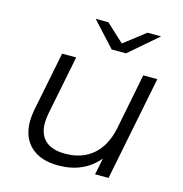

<svg xmlns="http://www.w3.org/2000/svg" viewBox="-108 -831 890 935"><g transform="rotate(15 336.5 -363.5)"><path d="M626 -526 521 0H453L470 -84Q396 5 267 5Q179 5 129.5 -40.5Q80 -86 80 -167Q80 -195 86 -226L146 -526H217L157 -226Q152 -198 152 -179Q152 -121 185.5 -90Q219 -59 286 -59Q370 -59 425 -106Q480 -153 499 -243L555 -526ZM590 -732 446 -608H374L260 -732H324L414 -649L521 -732Z"/></g></svg>

Font: Idrija
Style: Italic
Weight: 400
Italic angle: -11.3°
Designer: Julieta Ulanovsky
Foundry: Julieta Ulanovsky
Version: Version 7.200